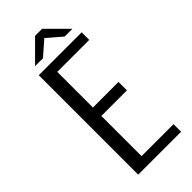

<svg xmlns="http://www.w3.org/2000/svg" viewBox="-232 -763 807 807"><g transform="rotate(-45 171.0 -359.5)"><path d="M63 0V-591H318V-546H128V-334H280V-284H128V-45H318V0ZM79 -629 169 -719H211L301 -629H255L190 -685L126 -629Z"/></g></svg>

Font: Alumni Sans Thin
Style: Regular
Weight: 400
Version: Version 1.018